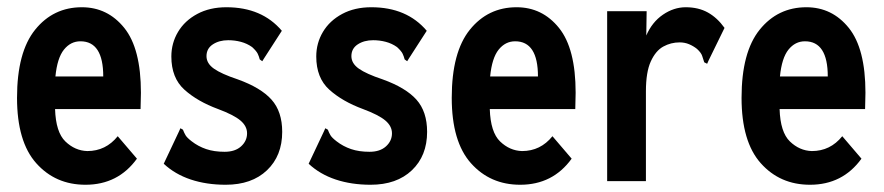

<svg xmlns="http://www.w3.org/2000/svg" viewBox="-20 -499 2440 530"><path d="M216 11Q133 11 80 -48.5Q27 -108 27 -229Q27 -355 77 -417Q127 -479 206 -479Q277 -479 323 -422Q369 -365 369 -243Q369 -232 368.5 -220Q368 -208 368 -198H132Q134 -134 160.5 -108.5Q187 -83 221 -82Q272 -82 305 -123L358 -61Q306 11 216 11ZM133 -288H265Q265 -385 202 -385Q175 -385 156.5 -362Q138 -339 133 -288Z M603 11Q550 11 506.5 -3.5Q463 -18 432 -47L474 -136L478 -145L485 -141Q488 -133 492 -126Q496 -119 509 -109Q527 -95 549 -87.5Q571 -80 600 -80Q629 -80 645.5 -95Q662 -110 662 -131Q662 -151 643.5 -166.5Q625 -182 582 -198Q525 -219 489 -251.5Q453 -284 453 -343Q453 -380 471.5 -411Q490 -442 524.5 -460.5Q559 -479 605 -479Q703 -479 758 -414L709 -338L704 -330L697 -335Q695 -343 691.5 -350.5Q688 -358 676 -369Q662 -379 645 -383.5Q628 -388 610 -388Q585 -388 567.5 -376.5Q550 -365 550 -344Q550 -324 570.5 -309.5Q591 -295 636 -280Q700 -257 729.5 -224Q759 -191 759 -135Q759 -69 717 -29Q675 11 603 11Z M1003 11Q950 11 906.5 -3.5Q863 -18 832 -47L874 -136L878 -145L885 -141Q888 -133 892 -126Q896 -119 909 -109Q927 -95 949 -87.5Q971 -80 1000 -80Q1029 -80 1045.5 -95Q1062 -110 1062 -131Q1062 -151 1043.5 -166.5Q1025 -182 982 -198Q925 -219 889 -251.5Q853 -284 853 -343Q853 -380 871.5 -411Q890 -442 924.5 -460.5Q959 -479 1005 -479Q1103 -479 1158 -414L1109 -338L1104 -330L1097 -335Q1095 -343 1091.5 -350.5Q1088 -358 1076 -369Q1062 -379 1045 -383.5Q1028 -388 1010 -388Q985 -388 967.5 -376.5Q950 -365 950 -344Q950 -324 970.5 -309.5Q991 -295 1036 -280Q1100 -257 1129.5 -224Q1159 -191 1159 -135Q1159 -69 1117 -29Q1075 11 1003 11Z M1416 11Q1333 11 1280 -48.5Q1227 -108 1227 -229Q1227 -355 1277 -417Q1327 -479 1406 -479Q1477 -479 1523 -422Q1569 -365 1569 -243Q1569 -232 1568.5 -220Q1568 -208 1568 -198H1332Q1334 -134 1360.5 -108.5Q1387 -83 1421 -82Q1472 -82 1505 -123L1558 -61Q1506 11 1416 11ZM1333 -288H1465Q1465 -385 1402 -385Q1375 -385 1356.5 -362Q1338 -339 1333 -288Z M1656 -468H1765L1764 -401Q1780 -438 1810 -458.5Q1840 -479 1873 -479Q1908 -479 1934 -464.5Q1960 -450 1980 -422L1936 -332L1932 -323L1924 -327Q1921 -335 1918.5 -344Q1916 -353 1904 -364Q1894 -372 1882 -377Q1870 -382 1856 -382Q1832 -382 1811 -370.5Q1790 -359 1776.5 -329.5Q1763 -300 1763 -247V1H1656Z M2216 11Q2133 11 2080 -48.5Q2027 -108 2027 -229Q2027 -355 2077 -417Q2127 -479 2206 -479Q2277 -479 2323 -422Q2369 -365 2369 -243Q2369 -232 2368.5 -220Q2368 -208 2368 -198H2132Q2134 -134 2160.5 -108.5Q2187 -83 2221 -82Q2272 -82 2305 -123L2358 -61Q2306 11 2216 11ZM2133 -288H2265Q2265 -385 2202 -385Q2175 -385 2156.5 -362Q2138 -339 2133 -288Z"/></svg>

Font: Inconsolata Condensed ExtraBold
Style: Regular
Weight: 800
Width: 3
Monospace: yes
Designer: Raph Levien, Cyreal, Brenton Simpson
Foundry: Raph Levien, Cyreal, Google
Version: Version 3.001; ttfautohint (v1.8.2.53-6de2)